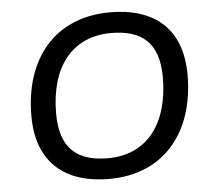

<svg xmlns="http://www.w3.org/2000/svg" viewBox="-50 -733 873 796"><g transform="rotate(-5 386.5 -335.0)"><path d="M373 9C601 9 734 -153 734 -393C734 -588 617 -679 436 -679C207 -679 74 -518 74 -279C74 -83 192 9 373 9ZM375 -77C252 -77 177 -131 177 -280C177 -471 268 -593 433 -593C556 -593 631 -540 631 -392C631 -201 540 -77 375 -77Z"/></g></svg>

Font: SN Pro Medium
Style: Italic
Weight: 400
Italic angle: -9°
Designer: Tobias Whetton
Foundry: Supernotes
Version: Version 1.001;Glyphs 3.2 (3249)